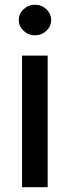

<svg xmlns="http://www.w3.org/2000/svg" viewBox="-20 -776 289 796"><path d="M71.4 0V-545.5H177.6V0ZM125 -629.6Q97.3 -629.6 77.6 -648.3Q57.9 -666.9 57.9 -692.8Q57.9 -719.1 77.6 -737.7Q97.3 -756.4 125 -756.4Q152.3 -756.4 172.2 -737.7Q192.1 -719.1 192.1 -692.8Q192.1 -666.9 172.2 -648.3Q152.3 -629.6 125 -629.6Z"/></svg>

Font: Inter Zeller Medium
Style: Regular
Weight: 500
Designer: Rasmus Andersson; Joe Bland
Foundry: zeller
Version: Version 3.015;git-dec3a8cb1